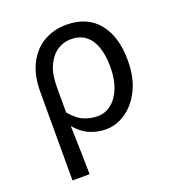

<svg xmlns="http://www.w3.org/2000/svg" viewBox="-125 -597 799 875"><g transform="rotate(-20 274.5 -159.5)"><path d="M78 178.5V-248.2Q78 -332.9 107.2 -388.1Q136.3 -443.3 184.9 -470.7Q233.4 -498.1 292.4 -498.1Q393.9 -498.1 448 -431.8Q502.1 -365.5 502.1 -250.4Q502.1 -167.6 473.3 -109Q444.6 -50.4 398.7 -19.2Q352.8 12 301.7 12Q262.9 12 225.9 -3.1Q188.8 -18.2 155.3 -57Q156.7 -13.4 157.7 24.1Q158.8 61.5 159.5 98.6Q160.3 135.7 161 178.5ZM287.5 -57.2Q323.3 -57.2 352.9 -80.3Q382.6 -103.3 399.8 -146.5Q417.1 -189.7 417.1 -249.7Q417.1 -303.3 403.7 -343.7Q390.3 -384 362.2 -406.5Q334.1 -428.9 288.9 -428.9Q253.6 -428.9 223.4 -408.6Q193.3 -388.4 174.9 -348.1Q156.6 -307.9 156.6 -246.9V-122.6Q191 -81.9 223.4 -69.5Q255.8 -57.2 287.5 -57.2Z"/></g></svg>

Font: SourceSans3VF
Style: Regular
Weight: 200
Designer: Paul D. Hunt
Foundry: Adobe
Version: Version 3.052;hotconv 1.1.0;makeotfexe 2.6.0